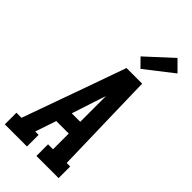

<svg xmlns="http://www.w3.org/2000/svg" viewBox="-320 -1054 1121 1121"><g transform="rotate(45 240.5 -493.5)"><path d="M-19 0V-96H23L164 -490L251 -735H380L386 -490L396 -96H425V0H242V-96H283V-226H180L136 -96H164V0ZM212 -322H282V-490Q282 -501 282 -512Q282 -523 282 -534Q278 -523 274.5 -512Q271 -501 267 -490ZM312 -789 261 -841 420 -987 484 -923Z"/></g></svg>

Font: Iosevka Gothic
Style: Bold Italic
Weight: 700
Italic angle: -9°
Monospace: yes
Designer: Belleve Invis
Foundry: Belleve Invis
Version: Version 15.5.1; ttfautohint (v1.8.4)